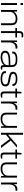

<svg xmlns="http://www.w3.org/2000/svg" viewBox="2737 -3509 784 6298"><g transform="rotate(90 3129.0 -360.0)"><path d="M81 -642V-723H144V-642ZM81 0V-526H144V0Z M307 0V-526H357L363 -431H371Q401 -474 439 -497.5Q477 -521 518 -529.5Q559 -538 596 -538Q665 -538 711.5 -519Q758 -500 782 -457.5Q806 -415 806 -345V0H743V-332Q743 -384 731 -414Q719 -444 696.5 -458.5Q674 -473 644.5 -478Q615 -483 581 -483Q530 -483 481.5 -460.5Q433 -438 401.5 -397.5Q370 -357 370 -300V0Z M1002 0V-472H899V-526H1002V-614Q1002 -640 1011 -667Q1020 -694 1046.5 -713Q1073 -732 1124 -732Q1141 -732 1155.5 -730.5Q1170 -729 1183 -727.5Q1196 -726 1206 -722V-677H1136Q1100 -677 1082.5 -662Q1065 -647 1065 -615V-526H1206V-472H1065V0Z M1307 0V-526H1357L1363 -424H1369Q1373 -444 1389 -470.5Q1405 -497 1436.5 -517.5Q1468 -538 1516 -538Q1532 -538 1548 -536.5Q1564 -535 1575 -532V-477H1536Q1486 -477 1454 -457.5Q1422 -438 1403.5 -407Q1385 -376 1377.5 -341.5Q1370 -307 1370 -277V0Z M1853 12Q1810 12 1772 4Q1734 -4 1705.5 -21Q1677 -38 1661 -65.5Q1645 -93 1645 -133Q1645 -197 1681.5 -233Q1718 -269 1783.5 -284.5Q1849 -300 1934.5 -303Q2020 -306 2116 -306V-345Q2116 -400 2098.5 -430Q2081 -460 2038 -472Q1995 -484 1918 -484Q1853 -484 1812 -472Q1771 -460 1752 -439Q1733 -418 1733 -393V-369H1673Q1672 -374 1671.5 -379Q1671 -384 1671 -391Q1671 -439 1699.5 -471.5Q1728 -504 1786 -521Q1844 -538 1931 -538Q2014 -538 2068.5 -521Q2123 -504 2151 -464.5Q2179 -425 2179 -356V-82Q2179 -60 2186 -51Q2193 -42 2214 -42H2262V-2Q2244 5 2225 7.5Q2206 10 2192 10Q2158 10 2142 -3Q2126 -16 2121 -38.5Q2116 -61 2116 -89H2109Q2082 -55 2039.5 -32.5Q1997 -10 1948.5 1Q1900 12 1853 12ZM1858 -42Q1905 -42 1951 -54.5Q1997 -67 2034.5 -88Q2072 -109 2094 -138Q2116 -167 2116 -202V-256Q1983 -256 1892 -248Q1801 -240 1755.5 -214.5Q1710 -189 1710 -134Q1710 -99 1732 -79Q1754 -59 1788 -50.5Q1822 -42 1858 -42Z M2563 12Q2505 12 2458.5 2.5Q2412 -7 2379 -26Q2346 -45 2328.5 -74Q2311 -103 2311 -142Q2311 -147 2311.5 -152.5Q2312 -158 2313 -162H2377Q2377 -160 2376.5 -155.5Q2376 -151 2376 -148Q2376 -104 2404.5 -81Q2433 -58 2476.5 -49.5Q2520 -41 2565 -41Q2616 -41 2657.5 -50Q2699 -59 2724.5 -80Q2750 -101 2750 -137Q2750 -179 2727 -199.5Q2704 -220 2661.5 -229.5Q2619 -239 2559 -248Q2506 -256 2464.5 -267Q2423 -278 2393.5 -294.5Q2364 -311 2349.5 -336.5Q2335 -362 2335 -399Q2335 -430 2348 -455Q2361 -480 2388.5 -498.5Q2416 -517 2461.5 -527.5Q2507 -538 2573 -538Q2632 -538 2674.5 -527Q2717 -516 2745 -496Q2773 -476 2786.5 -449.5Q2800 -423 2800 -393Q2800 -389 2800 -386Q2800 -383 2799 -377H2735V-382Q2735 -424 2711.5 -446.5Q2688 -469 2651.5 -477Q2615 -485 2574 -485Q2544 -485 2513 -482Q2482 -479 2456.5 -470Q2431 -461 2415.5 -445Q2400 -429 2400 -402Q2400 -369 2425 -350.5Q2450 -332 2490.5 -323Q2531 -314 2577 -307Q2624 -300 2666.5 -291Q2709 -282 2742 -266.5Q2775 -251 2794.5 -223Q2814 -195 2814 -148Q2814 -106 2797.5 -75.5Q2781 -45 2749 -26Q2717 -7 2670.5 2.5Q2624 12 2563 12Z M3084 12Q3050 12 3027 1Q3004 -10 2992.5 -34.5Q2981 -59 2981 -97V-472H2883V-526H2981L2995 -673H3044V-526H3181V-472H3044V-119Q3044 -79 3053.5 -60.5Q3063 -42 3106 -42H3181V-3Q3168 2 3150.5 5.5Q3133 9 3116 10.5Q3099 12 3084 12Z M3311 0V-526H3361L3367 -424H3373Q3377 -444 3393 -470.5Q3409 -497 3440.5 -517.5Q3472 -538 3520 -538Q3536 -538 3552 -536.5Q3568 -535 3579 -532V-477H3540Q3490 -477 3458 -457.5Q3426 -438 3407.5 -407Q3389 -376 3381.5 -341.5Q3374 -307 3374 -277V0Z M3885 12Q3783 12 3729 -32Q3675 -76 3675 -181V-526H3738V-194Q3738 -143 3750 -113Q3762 -83 3784 -68Q3806 -53 3836 -48Q3866 -43 3900 -43Q3952 -43 4000 -65.5Q4048 -88 4079.5 -129Q4111 -170 4111 -226V-526H4173V0H4124L4118 -95H4110Q4080 -52 4041.5 -28.5Q4003 -5 3962.5 3.5Q3922 12 3885 12Z M4336 0V-723H4399V-231L4737 -526H4821L4590 -322L4833 0H4754L4543 -283L4399 -163V0Z M5087 12Q5053 12 5030 1Q5007 -10 4995.5 -34.5Q4984 -59 4984 -97V-472H4886V-526H4984L4998 -673H5047V-526H5184V-472H5047V-119Q5047 -79 5056.5 -60.5Q5066 -42 5109 -42H5184V-3Q5171 2 5153.5 5.5Q5136 9 5119 10.5Q5102 12 5087 12Z M5517 12Q5415 12 5361 -32Q5307 -76 5307 -181V-526H5370V-194Q5370 -143 5382 -113Q5394 -83 5416 -68Q5438 -53 5468 -48Q5498 -43 5532 -43Q5584 -43 5632 -65.5Q5680 -88 5711.5 -129Q5743 -170 5743 -226V-526H5805V0H5756L5750 -95H5742Q5712 -52 5673.5 -28.5Q5635 -5 5594.5 3.5Q5554 12 5517 12Z M5968 0V-526H6018L6024 -424H6030Q6034 -444 6050 -470.5Q6066 -497 6097.5 -517.5Q6129 -538 6177 -538Q6193 -538 6209 -536.5Q6225 -535 6236 -532V-477H6197Q6147 -477 6115 -457.5Q6083 -438 6064.5 -407Q6046 -376 6038.5 -341.5Q6031 -307 6031 -277V0Z"/></g></svg>

Font: Archivo Expanded ExtraLight
Style: Regular
Weight: 250
Width: 7
Designer: Hector Gatti
Foundry: Omnibus-Type
Version: Version 2.001